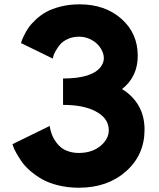

<svg xmlns="http://www.w3.org/2000/svg" viewBox="-20 -860 740 895"><path d="M38.1 -188 211.9 -272.9Q211.9 -270.5 212.6 -265.9Q213.4 -261.2 217 -248Q220.7 -234.9 226.1 -223.1Q231.4 -211.4 241.9 -196.8Q252.4 -182.1 265.9 -171.6Q279.3 -161.1 300.5 -154.1Q321.8 -147 347.2 -147Q416 -147 457.5 -188Q492.2 -222.2 486.3 -265.1Q480 -313.5 423.3 -342.3Q367.2 -371.1 273.9 -371.1V-494.1Q407.7 -494.1 449.2 -547.9Q475.6 -582.5 455.1 -624.5Q437.5 -660.6 397.5 -678.7Q374 -689 349.1 -689Q319.8 -689 296.6 -678.5Q273.4 -668 260.7 -653.1Q248 -638.2 239.7 -623Q231.4 -607.9 228.5 -597.7L226.1 -586.9L78.1 -659.2Q79.1 -663.1 81.1 -669.4Q83 -675.8 92 -694.6Q101.1 -713.4 112.8 -730.5Q124.5 -747.6 146.7 -768.6Q168.9 -789.6 195.8 -804.4Q222.7 -819.3 263.2 -829.6Q303.7 -839.8 351.1 -839.8Q469.2 -839.8 545.7 -772.5Q622.1 -705.1 622.1 -600.1Q622.1 -502 548.8 -444.8Q598.6 -414.6 626.2 -366.9Q653.8 -319.3 653.8 -255.9Q653.8 -137.7 567.4 -61.3Q481 15.1 348.1 15.1Q296.4 15.1 251.2 3.9Q206.1 -7.3 175.3 -25.1Q144.5 -43 119.6 -64.7Q94.7 -86.4 80.1 -108.2Q65.4 -129.9 55.4 -147.7Q45.4 -165.5 42 -176.8Z"/></svg>

Font: Hussar Preview
Style: Bold
Weight: 700
Foundry: Cannot Into Space Fonts, PlusOne Fonts
Version: Version 2.29RC2 "Millennial"